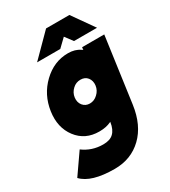

<svg xmlns="http://www.w3.org/2000/svg" viewBox="-221 -806 995 1126"><g transform="rotate(-30 277.0 -242.5)"><path d="M133 -554H290L344 -606L383 -554H539L436 -700H278ZM302 -339Q332 -339 349 -318Q366 -296 362 -265Q358 -234 334 -212Q311 -190 281 -190Q252 -190 234 -212Q217 -234 221 -265Q225 -296 249 -318Q271 -339 302 -339ZM316 -510Q221 -510 147 -439Q74 -369 59 -265Q44 -162 98 -91Q152 -20 247 -20Q294 -20 327 -36Q328 -36 328.5 -36.5Q329 -37 330 -38V-36Q323 12 298 35Q275 57 229 57Q153 57 94 13L-2 151Q58 215 216 215Q327 215 402 143Q477 71 495 -59L556 -499H406L404 -481Q403 -483 400.5 -484.5Q398 -486 396 -487Q364 -510 316 -510Z"/></g></svg>

Font: Unageo
Style: Black-Italic
Weight: 900
Designer: Richard Sepsi
Foundry: Richard Sepsi
Version: Version 2.000